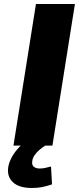

<svg xmlns="http://www.w3.org/2000/svg" viewBox="-20 -725 409 956"><path d="M47 0 159 -705H353L241 0ZM139 211Q75 211 44.5 182.5Q14 154 21 107Q29 62 66 18.5Q103 -25 156 -49L205 0Q189 10 175 22.5Q161 35 152 48Q143 61 141 75Q137 96 148 105Q159 114 177 114Q193 114 205.5 111Q218 108 234 104L239 193Q212 202 190 206.5Q168 211 139 211Z"/></svg>

Font: Nunito Sans 6pt Black
Style: Italic
Weight: 900
Italic angle: -9°
Version: Version 3.101;gftools[0.9.27]